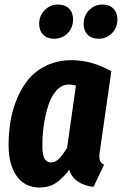

<svg xmlns="http://www.w3.org/2000/svg" viewBox="-20 -815 541 852"><path d="M220.2 -643.1Q189.9 -643.1 171.9 -661.1Q153.8 -679.2 153.8 -709Q153.8 -745.1 178.2 -770Q202.6 -794.9 236.8 -794.9Q268.6 -794.9 286.4 -776.9Q304.2 -758.8 304.2 -729Q304.2 -691.9 280 -667.5Q255.9 -643.1 220.2 -643.1ZM418 -643.1Q386.7 -643.1 368.9 -661.1Q351.1 -679.2 351.1 -709Q351.1 -745.1 375.5 -770Q399.9 -794.9 434.1 -794.9Q465.3 -794.9 483.2 -776.9Q501 -758.8 501 -729Q501 -692.4 476.8 -667.7Q452.6 -643.1 418 -643.1ZM297.9 -547.9Q386.7 -547.9 474.1 -499L423.8 -148.9Q418.9 -124 422.1 -107.9Q425.3 -91.8 441.9 -84L395 14.2Q355.5 10.3 326.7 -8.8Q297.9 -27.8 287.1 -62Q258.3 -22.9 227.8 -2.9Q197.3 17.1 155.8 17.1Q90.3 17.1 54.2 -33.4Q18.1 -84 18.1 -170.9Q18.1 -227.5 27.1 -279.8Q36.1 -332 57.4 -381.6Q78.6 -431.2 110.1 -467.5Q141.6 -503.9 189.9 -525.9Q238.3 -547.9 297.9 -547.9ZM285.2 -439.9Q255.9 -439.9 232.4 -415.5Q209 -391.1 195.6 -350.8Q182.1 -310.5 175 -263.9Q168 -217.3 168 -168Q168 -127.9 177.5 -111.1Q187 -94.2 207 -94.2Q225.6 -94.2 242.2 -111.1Q258.8 -127.9 277.8 -159.2L316.9 -435.1Q300.8 -439.9 285.2 -439.9Z"/></svg>

Font: Fira Sans Compressed
Style: Bold Italic
Weight: 700
Width: 3
Italic angle: -8°
Designer: Carrois Corporate & Edenspiekermann AG
Foundry: Carrois Corporate GbR & Edenspiekermann AG
Version: Version 4.203;PS 004.203;hotconv 1.0.88;makeotf.lib2.5.64775